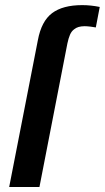

<svg xmlns="http://www.w3.org/2000/svg" viewBox="-20 -745 417 765"><path d="M16.6 0 130.9 -585Q145 -660.6 187.5 -692.6Q230 -724.6 307.6 -724.6Q341.8 -724.6 377.4 -717.3L361.8 -635.7Q354.5 -637.2 340.6 -638.9Q326.7 -640.6 316.9 -640.6Q289.6 -640.6 274.9 -627.9Q264.6 -620.1 258.8 -606.4Q252.9 -592.8 248.5 -571.8L137.2 0Z"/></svg>

Font: Arimo SemiBold
Style: Italic
Weight: 600
Italic angle: -12°
Version: Version 1.33